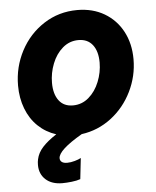

<svg xmlns="http://www.w3.org/2000/svg" viewBox="-53 -578 676 834"><g transform="rotate(-5 285.0 -161.0)"><path d="M392.1 -297.9Q392.1 -346.7 370.4 -374.8Q348.6 -402.8 308.6 -402.8Q269.5 -402.8 239.7 -377.2Q210 -351.6 194.1 -311Q178.2 -270.5 178.2 -227.5Q178.2 -178.7 199.5 -150.4Q220.7 -122.1 260.7 -122.1Q299.8 -122.1 329.6 -147.7Q359.4 -173.3 375.7 -214.1Q392.1 -254.9 392.1 -297.9ZM86.4 122.6Q86.4 108.4 88.9 98.1Q94.7 69.8 116.7 45.7Q138.7 21.5 177.2 -3.4Q131.8 -18.1 98.6 -50Q65.4 -82 47.9 -127.9Q30.3 -173.8 30.3 -228.5Q30.3 -309.1 67.1 -379.2Q104 -449.2 169.2 -491.2Q234.4 -533.2 314.9 -533.2Q381.8 -533.2 432.9 -503.2Q483.9 -473.1 512 -420.2Q540 -367.2 540 -299.3Q540 -225.6 507.3 -158.9Q474.6 -92.3 417 -48.3Q359.4 -4.4 287.6 5.4Q182.6 66.4 182.6 101.6Q182.6 111.8 190.4 117.9Q198.2 124 213.9 124Q229.5 124 247.3 118.9Q265.1 113.8 274.4 108.4L264.2 199.7Q249.5 205.1 226.3 207.8Q203.1 210.4 185.5 210.4Q139.6 210.4 113 186.3Q86.4 162.1 86.4 122.6Z"/></g></svg>

Font: Reddit Sans Vanilla ExtraBold
Style: Italic
Weight: 800
Italic angle: -11.25°
Designer: Stephen Hutchings
Version: Version 1.013